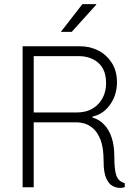

<svg xmlns="http://www.w3.org/2000/svg" viewBox="-20 -911 640 934"><path d="M562 3Q547 3 528.5 -6Q510 -15 497 -43Q484 -71 484 -127Q484 -193 469 -231Q454 -269 431.5 -287.5Q409 -306 388 -311Q367 -316 355 -316H144V0H90V-686H369Q418 -686 458.5 -665Q499 -644 524 -605Q549 -566 549 -511Q549 -449 515.5 -402Q482 -355 430 -344V-339Q463 -330 487 -304.5Q511 -279 523.5 -240.5Q536 -202 536 -153Q536 -83 546.5 -55.5Q557 -28 587 -20V-1Q586 0 579.5 1.5Q573 3 562 3ZM144 -364H354Q419 -364 457.5 -404.5Q496 -445 496 -507Q496 -572 458.5 -605Q421 -638 362 -638H144ZM276 -756 381 -891H448V-888L329 -756Z"/></svg>

Font: Chivo Mono Medium Thin
Style: Regular
Weight: 250
Monospace: yes
Version: Version 1.008